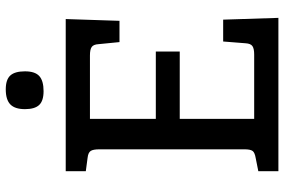

<svg xmlns="http://www.w3.org/2000/svg" viewBox="-176 -786 963 650"><g transform="rotate(-90 305.0 -461.5)"><path d="M569 0H50V-68L95 -77Q113 -80 118.5 -87.5Q124 -95 124 -115V-606Q124 -627 118.5 -635.5Q113 -644 95 -646L50 -652V-720H565L559 -538H487L480 -609Q479 -626 470.5 -632Q462 -638 442 -638H227V-415H455V-334H227V-82H445Q465 -82 473.5 -88Q482 -94 483 -111L489 -187H563ZM260 -858Q260 -892 276 -907.5Q292 -923 327 -923Q360 -923 374 -907.5Q388 -892 388 -858Q388 -824 372 -809.5Q356 -795 321 -795Q288 -795 274 -810Q260 -825 260 -858Z"/></g></svg>

Font: Enriqueta Medium
Style: Regular
Weight: 500
Designer: Viviana Monsalve, Gustavo Ibarra
Foundry: 72Puntos
Version: Version 2.000